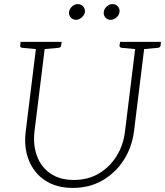

<svg xmlns="http://www.w3.org/2000/svg" viewBox="-20 -911 808 940"><path d="M337 9Q256 9 201 -27.5Q146 -64 121 -127Q96 -190 106 -268L160 -706H203L149 -269Q141 -202 161 -147.5Q181 -93 227 -61.5Q273 -30 341 -30Q411 -30 464 -61.5Q517 -93 550.5 -146.5Q584 -200 592 -268L646 -706H690L636 -268Q626 -190 585.5 -127Q545 -64 481 -27.5Q417 9 337 9ZM173 -706 163 -670 88 -677Q83 -678 80.5 -680.5Q78 -683 79 -688L81 -706ZM282 -706 279 -688Q279 -683 275.5 -680.5Q272 -678 268 -677L190 -670V-706ZM659 -706 649 -670 575 -677Q570 -678 567.5 -680.5Q565 -683 565 -688L568 -706ZM768 -706 766 -688Q766 -683 762.5 -680.5Q759 -678 754 -677L677 -670V-706ZM396 -852Q393 -837 380 -825.5Q367 -814 352 -814Q337 -814 326.5 -825.5Q316 -837 318 -852Q320 -868 333 -879.5Q346 -891 361 -891Q377 -891 387 -879.5Q397 -868 396 -852ZM565 -852Q563 -837 550 -825.5Q537 -814 522 -814Q506 -814 496 -825.5Q486 -837 488 -852Q490 -868 503 -879.5Q516 -891 531 -891Q547 -891 557 -879.5Q567 -868 565 -852Z"/></svg>

Font: Aleo ExtraLight
Style: Italic
Weight: 250
Italic angle: -7°
Designer: Alessio Laiso
Foundry: Alessio Laiso
Version: Version 2.001;gftools[0.9.29]